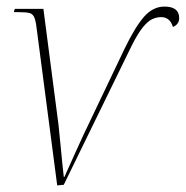

<svg xmlns="http://www.w3.org/2000/svg" viewBox="-20 -563 565 584"><path d="M93 -465Q90 -494 85.5 -507Q81 -520 71 -523Q61 -526 40 -526H22L25 -536H112L158 -183Q162 -147 165.5 -108Q169 -69 174 -25H176Q194 -65 207.5 -95Q221 -125 234 -153L359 -415Q392 -483 419 -513Q446 -543 480 -543Q525 -543 525 -508Q525 -489 506 -481Q497 -511 470 -511Q457 -511 443.5 -505Q430 -499 414.5 -480Q399 -461 380 -423L174 -1L154 1Z"/></svg>

Font: Noto Serif Display SemiCondensed Thin
Style: Italic
Weight: 100
Width: 4
Italic angle: -12°
Designer: Monotype Design Team
Foundry: Monotype Imaging Inc.
Version: Version 2.009